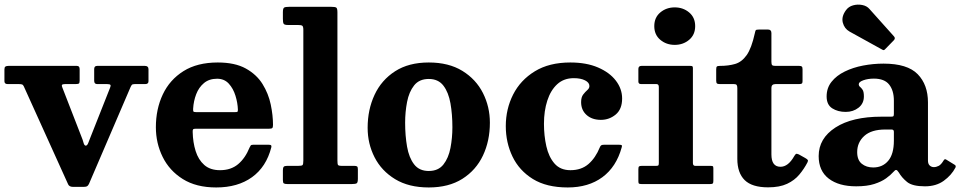

<svg xmlns="http://www.w3.org/2000/svg" viewBox="-22 -810 4227 845"><path d="M377 -208 462.5 -424Q466.5 -433 463.8 -436.5Q461 -440 448.5 -440H405.5Q392.5 -440 392.5 -454.5V-506Q392.5 -520 405.5 -520H616Q631.5 -520 631.5 -505.5V-452.5Q631.5 -440 617.5 -440H571.5Q561 -440 558 -436.2Q555 -432.5 552 -425.5L369.5 -0.5Q365.5 7.5 360.8 10Q356 12.5 344.5 12.5H300Q283 12.5 278 1.5L82.5 -430.5Q79.5 -437 74.5 -438.5Q69.5 -440 59.5 -440H11.5Q-2.5 -440 -2.5 -452.5V-504.5Q-2.5 -514 1.8 -517Q6 -520 15 -520H316.5Q328.5 -520 328.5 -506V-454.5Q328.5 -444 324.5 -442Q320.5 -440 310 -440H264.5Q252.5 -440 250.8 -436Q249 -432 252.5 -424.5L336 -209.5Q342 -195.5 345.5 -182.2Q349 -169 355.5 -169Q362 -169 366.8 -181.8Q371.5 -194.5 377 -208Z M664 -250Q664 -330 694.5 -394.5Q725 -459 785.5 -497Q846 -535 936.5 -535Q1012 -535 1059.8 -508.5Q1107.5 -482 1133.5 -440Q1159.5 -398 1169.5 -350.2Q1179.5 -302.5 1179.5 -260.5Q1179.5 -249.5 1176.2 -246.5Q1173 -243.5 1162 -243.5H840Q830.5 -243.5 828 -240.8Q825.5 -238 826 -229Q827 -183.5 839 -145.2Q851 -107 877 -84Q903 -61 946.5 -61Q994.5 -61 1026 -87.5Q1057.5 -114 1076.5 -161Q1079 -166.5 1081.5 -169.8Q1084 -173 1092.5 -173H1160Q1169 -173 1171.2 -170.5Q1173.5 -168 1172 -161.5Q1150 -75.5 1087.2 -30.2Q1024.5 15 929.5 15Q841.5 15 782.5 -22Q723.5 -59 693.8 -119.5Q664 -180 664 -250ZM841.5 -316.5H1011Q1021 -316.5 1023 -318Q1025 -319.5 1025 -327.5Q1024 -357.5 1014.2 -389Q1004.5 -420.5 984.8 -442Q965 -463.5 933.5 -463.5Q898.5 -463.5 875.8 -444.5Q853 -425.5 841.5 -395.5Q830 -365.5 828 -332Q827.5 -323 829 -319.8Q830.5 -316.5 841.5 -316.5Z M1289 -700H1245.5Q1229 -700 1226 -706Q1223 -712 1223 -727V-756.5Q1223 -773.5 1228.8 -776.8Q1234.5 -780 1251 -780H1436Q1453 -780 1458 -776.5Q1463 -773 1463 -755.5V-104Q1463 -88.5 1465.5 -84.2Q1468 -80 1483.5 -80H1538Q1546.5 -80 1549.8 -77.2Q1553 -74.5 1553 -65V-23.5Q1553 -7 1548 -3.5Q1543 0 1526.5 0H1243Q1231.5 0 1227.2 -2.8Q1223 -5.5 1223 -17.5V-60.5Q1223 -71.5 1226.5 -75.8Q1230 -80 1241 -80H1290Q1306 -80 1309.5 -83.5Q1313 -87 1313 -103.5V-678.5Q1313 -693.5 1308.2 -696.8Q1303.5 -700 1289 -700Z M1596 -247.5Q1596 -327.5 1626.5 -392.8Q1657 -458 1717 -496.5Q1777 -535 1865 -535Q1953 -535 2013 -498Q2073 -461 2103.5 -400.5Q2134 -340 2134 -270Q2134 -190 2103.5 -125.5Q2073 -61 2013 -23Q1953 15 1865 15Q1777 15 1717 -21.5Q1657 -58 1626.5 -117.8Q1596 -177.5 1596 -247.5ZM1761 -270Q1761 -213 1769.5 -164.5Q1778 -116 1800.5 -86.8Q1823 -57.5 1865 -57.5Q1907 -57.5 1929.5 -86Q1952 -114.5 1960.5 -158.8Q1969 -203 1969 -250Q1969 -307 1960.5 -355.2Q1952 -403.5 1929.5 -433Q1907 -462.5 1865 -462.5Q1823 -462.5 1800.5 -434Q1778 -405.5 1769.5 -361.2Q1761 -317 1761 -270Z M2204 -255Q2204 -330 2236.2 -393.8Q2268.5 -457.5 2331.8 -496.2Q2395 -535 2488 -535Q2559 -535 2610 -513Q2661 -491 2688.5 -455Q2716 -419 2716 -376.5Q2716 -329.5 2687.8 -306Q2659.5 -282.5 2622.5 -282.5Q2583.5 -282.5 2559.5 -304Q2535.5 -325.5 2535.5 -360.5Q2535.5 -382.5 2544.8 -394.2Q2554 -406 2563 -413.8Q2572 -421.5 2572 -431.5Q2572 -446.5 2553 -456.2Q2534 -466 2503 -466Q2459.5 -466 2430.5 -439.5Q2401.5 -413 2386.8 -367.5Q2372 -322 2372 -265Q2372 -213 2382.5 -166.2Q2393 -119.5 2418.5 -90.2Q2444 -61 2488.5 -61Q2536.5 -61 2567.8 -88Q2599 -115 2618 -162Q2620.5 -168 2624 -170.5Q2627.5 -173 2637 -173H2701.5Q2712 -173 2714.2 -170.8Q2716.5 -168.5 2714 -161Q2690.5 -75.5 2629.2 -30.2Q2568 15 2476.5 15Q2383.5 15 2323.2 -22.2Q2263 -59.5 2233.5 -121Q2204 -182.5 2204 -255Z M2857.5 -695Q2857.5 -733 2884 -755.2Q2910.5 -777.5 2947.5 -777.5Q2984.5 -777.5 3011 -755.2Q3037.5 -733 3037.5 -695Q3037.5 -657 3011 -634.8Q2984.5 -612.5 2947.5 -612.5Q2910.5 -612.5 2884 -634.8Q2857.5 -657 2857.5 -695ZM2867 -440H2799.5Q2787.5 -440 2787.5 -451V-506.5Q2787.5 -520 2801 -520H3016.5Q3023 -520 3025.2 -518.2Q3027.5 -516.5 3027.5 -510V-92.5Q3027.5 -80 3038 -80H3104.5Q3112.5 -80 3115 -78.5Q3117.5 -77 3117.5 -69V-14Q3117.5 -5 3115 -2.5Q3112.5 0 3103.5 0H2801.5Q2793 0 2790.2 -2Q2787.5 -4 2787.5 -12.5V-65.5Q2787.5 -75 2790.5 -77.5Q2793.5 -80 2802.5 -80H2865.5Q2873.5 -80 2875.5 -82.2Q2877.5 -84.5 2877.5 -92.5V-427.5Q2877.5 -440 2867 -440Z M3531.5 -95Q3517 -67 3496 -41.8Q3475 -16.5 3442 -1Q3409 14.5 3358.5 14.5Q3287.5 14.5 3255.2 -17.5Q3223 -49.5 3223 -111V-422Q3223 -431.5 3220.2 -435.8Q3217.5 -440 3208 -440H3146Q3136.5 -440 3133.2 -443Q3130 -446 3130 -455.5V-504Q3130 -514.5 3133 -517.2Q3136 -520 3146.5 -520Q3184 -520 3213.2 -528.5Q3242.5 -537 3264 -567.2Q3285.5 -597.5 3300 -663.5Q3302 -673.5 3304 -676.8Q3306 -680 3319 -680H3358Q3373 -680 3373 -664.5V-538Q3373 -526.5 3376.5 -523.2Q3380 -520 3391 -520H3495.5Q3504 -520 3507 -517Q3510 -514 3510 -505V-452.5Q3510 -444.5 3506.5 -442.2Q3503 -440 3495 -440H3391.5Q3373 -440 3373 -423.5V-130.5Q3373 -76 3413 -76Q3447 -76 3473.5 -123Q3478 -130.5 3481.2 -132.5Q3484.5 -134.5 3493.5 -130.5L3522 -114.5Q3530 -110 3532.8 -106.2Q3535.5 -102.5 3531.5 -95Z M3581 -123Q3581 -201 3654.8 -248.8Q3728.5 -296.5 3857.5 -296.5H3899Q3907.5 -296.5 3909.8 -298.5Q3912 -300.5 3912 -309.5V-367Q3912 -411.5 3891.2 -437.8Q3870.5 -464 3824 -464Q3798 -464 3777.8 -456.8Q3757.5 -449.5 3757.5 -439.5Q3757.5 -432 3763 -427.8Q3768.5 -423.5 3774.2 -415Q3780 -406.5 3780 -385.5Q3780 -354.5 3756.5 -336Q3733 -317.5 3700 -317.5Q3665.5 -317.5 3640.8 -333.2Q3616 -349 3616 -385.5Q3616 -423 3637.8 -450.2Q3659.5 -477.5 3695.8 -495.2Q3732 -513 3776.5 -521.5Q3821 -530 3866.5 -530Q3971.5 -530 4016.8 -483.5Q4062 -437 4062 -359.5V-103.5Q4062 -88.5 4069.8 -81.5Q4077.5 -74.5 4088 -74.5Q4098.5 -74.5 4109.2 -80Q4120 -85.5 4131 -104Q4136 -112.5 4142.5 -107.5L4180 -84.5Q4186.5 -80.5 4183 -72.5Q4165.5 -39 4131.8 -14.5Q4098 10 4049 10H4048.5Q3993.5 10 3970 -9.2Q3946.5 -28.5 3934 -50.5Q3927 -61.5 3922.2 -62Q3917.5 -62.5 3910 -53.5Q3898 -40 3877.8 -25.2Q3857.5 -10.5 3825.5 -0.2Q3793.5 10 3746 10Q3669.5 10 3625.2 -24Q3581 -58 3581 -123ZM3750.5 -140.5Q3750.5 -105.5 3770.8 -89.2Q3791 -73 3821 -73Q3862.5 -73 3887.2 -102.5Q3912 -132 3912 -191V-230Q3912 -240 3902 -240H3874Q3813 -240 3781.8 -211.8Q3750.5 -183.5 3750.5 -140.5ZM3860 -592 3717 -671Q3694 -684 3687.2 -710.5Q3680.5 -737 3701 -765Q3712.5 -781 3732.5 -786.5Q3752.5 -792 3772.8 -788Q3793 -784 3804.5 -770.5L3911.5 -651Q3920.5 -642 3912 -633L3875 -595Q3871 -590.5 3868.2 -589.5Q3865.5 -588.5 3860 -592Z"/></svg>

Font: Besley
Style: Bold
Weight: 700
Designer: Owen Earl
Foundry: indestructible type*
Version: Version 2.001; ttfautohint (v1.8.3)